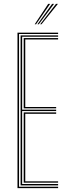

<svg xmlns="http://www.w3.org/2000/svg" viewBox="-20 -968 354 988"><path d="M70 0V-800H279V-793H78V-7H279V0ZM102 -28V-389.5H269V-382.5H110V-35H279V-28ZM86 -14V-786H279V-779H94V-403.5H269V-396.5H94V-21H279V-14ZM102 -410.5V-772H279V-765H110V-417.5H269V-410.5ZM158.5 -843 228 -948H238L165.5 -843ZM186.5 -843 268 -948H278L193.5 -843ZM172.5 -843 248 -948H258L179.5 -843Z"/></svg>

Font: Big Shoulders Inline Text SC Thin
Style: Regular
Weight: 100
Designer: Patric King
Foundry: XO Type Co
Version: Version 2.002